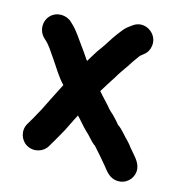

<svg xmlns="http://www.w3.org/2000/svg" viewBox="-75 -632 740 791"><g transform="rotate(10 294.5 -237.0)"><path d="M415 -552 405 -546C395 -540 386 -533 378 -524C365 -510 358 -503 346 -488L328 -465C322 -457 315 -448 307 -439C288 -418 277 -401 259 -377C256 -380 254 -384 252 -388C243 -405 234 -420 226 -433C208 -463 193 -493 172 -516L165 -524C143 -549 101 -554 74 -530C49 -508 45 -468 68 -440L75 -432C92 -415 104 -389 117 -367C136 -335 156 -290 180 -262C165 -238 153 -218 137 -193C119 -165 114 -153 98 -131L82 -107C73 -95 69 -89 62 -79C40 -49 50 -8 76 10C107 32 148 22 166 -5C178 -21 192 -42 204 -59C224 -86 240 -118 261 -149C277 -130 289 -110 306 -91C320 -77 333 -55 346 -43C347 -42 349 -41 351 -39C370 -14 387 9 404 34C420 58 434 83 466 88C504 94 534 68 539 36C544 2 520 -23 506 -44L496 -58C493 -64 488 -71 481 -80C464 -99 450 -124 430 -140C429 -141 427 -143 426 -146C419 -156 411 -166 402 -177C395 -184 390 -190 385 -196C370 -218 351 -240 334 -264C349 -285 371 -313 385 -331C397 -349 415 -369 428 -385L446 -408C451 -414 456 -419 459 -423C464 -428 468 -435 475 -439L484 -445C499 -454 508 -468 512 -485C524 -538 464 -585 415 -552Z"/></g></svg>

Font: Electronic
Style: SuThk
Weight: 900
Version: Version 1.011